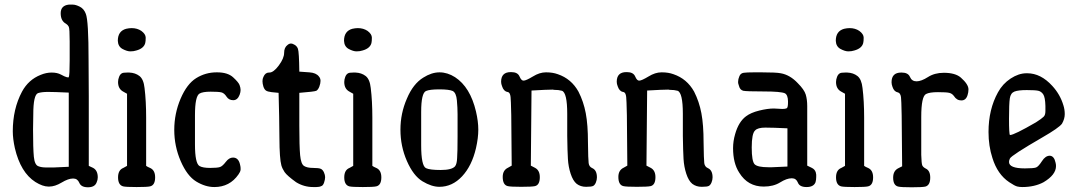

<svg xmlns="http://www.w3.org/2000/svg" viewBox="-20 -793 4590 814"><path d="M271.5 -773.4Q271.5 -773.4 289.1 -773.4Q300.8 -773.4 318.4 -764.6Q335.9 -755.9 343.8 -734.4Q355.5 -706.1 355.5 -538.1Q356.4 -477.5 356.4 -383.8V-89.8Q361.3 -87.9 375 -81.1Q394.5 -70.3 394.5 -41Q394.5 -30.3 389.6 -19.5Q381.8 1 353 1Q324.2 1 316.4 -17.6Q308.6 -36.1 291 -36.1Q290 -36.1 289.1 -36.1Q269.5 -36.1 241.2 -19Q212.9 -2 188.5 -2Q187.5 -2 185.5 -2Q161.1 -2 129.9 -21.5Q67.4 -61.5 43 -165Q34.2 -205.1 34.2 -236.3Q34.2 -331.1 73.2 -404.3Q100.6 -455.1 152.3 -475.6Q175.8 -485.4 199.2 -485.4Q222.7 -485.4 238.8 -476.6Q254.9 -467.8 262.7 -465.8Q270.5 -463.9 271.5 -465.8Q275.4 -473.6 275.4 -537.1V-617.2Q275.4 -671.9 271.5 -679.7Q267.6 -687.5 259.8 -692.4Q237.3 -704.1 237.3 -736.8Q237.3 -769.5 271.5 -773.4ZM271.5 -85.9V-400.4Q210 -403.3 183.6 -403.3Q157.2 -403.3 141.6 -398.4Q121.1 -391.6 121.1 -307.6Q120.1 -281.2 120.1 -244.1Q120.1 -164.1 123.5 -128.4Q127 -92.8 143.6 -87.9Q156.2 -83 175.8 -83H208Q228.5 -84 271.5 -85.9Z M502 -2.9Q480.5 -8.8 480.5 -41Q480.5 -72.3 502.9 -81.1Q507.8 -84 518.6 -89.8V-395.5Q512.7 -398.4 502.9 -404.3Q480.5 -416 480.5 -445.3Q480.5 -456.1 484.9 -467.3Q489.3 -478.5 497.1 -482.4Q502 -485.4 518.6 -485.4Q522.5 -485.4 528.3 -485.4Q553.7 -484.4 571.3 -470.7Q588.9 -457 592.8 -419.9Q599.6 -365.2 599.6 -293.9Q599.6 -285.2 599.6 -276.4V-89.8Q604.5 -85.9 618.2 -80.1Q637.7 -70.3 637.7 -41Q637.7 -7.8 616.2 -2.9Q604.5 0 559.1 0Q513.7 0 502 -2.9ZM558.6 -579.1Q546.9 -575.2 532.7 -575.2Q518.6 -575.2 499.5 -585.4Q480.5 -595.7 479.5 -620.1Q479.5 -661.1 514.6 -670.9Q527.3 -673.8 538.1 -673.8Q561.5 -673.8 579.1 -662.1Q597.7 -648.4 597.7 -633.3Q597.7 -618.2 595.7 -610.4Q589.8 -587.9 558.6 -579.1Z M888.7 0Q850.6 0 812 -23.4Q773.4 -46.9 746.1 -109.9Q718.8 -172.9 718.8 -242.2Q718.8 -311.5 745.6 -374.5Q772.5 -437.5 812 -461.9Q851.6 -486.3 898.4 -486.3Q899.4 -486.3 900.4 -486.3Q945.3 -486.3 968.3 -465.3Q991.2 -444.3 995.6 -432.6Q1000 -420.9 1000 -411.6Q1000 -402.3 996.1 -391.6Q987.3 -368.2 968.8 -368.2Q950.2 -368.2 940.4 -383.3Q930.7 -398.4 918.5 -401.4Q906.2 -404.3 873 -404.3Q839.8 -404.3 826.2 -396.5Q806.6 -385.7 806.6 -304.7V-180.7Q806.6 -99.6 826.2 -88.9Q839.8 -81.1 871.1 -81.1Q902.3 -81.1 913.1 -85Q923.8 -88.9 937.5 -106.9Q951.2 -125 967.8 -125Q990.2 -125 997.1 -97.7Q1000 -85.9 1000 -81.1V-73.2Q999 -64.5 991.2 -53.7Q954.1 0 888.7 0Z M1307.6 0Q1268.6 0 1235.4 -20.5Q1197.3 -47.9 1186.5 -63.5Q1176.8 -78.1 1172.9 -91.8Q1165 -120.1 1164.6 -208.5Q1164.1 -296.9 1161.1 -399.4L1131.8 -402.3Q1114.3 -404.3 1107.4 -409.2Q1100.6 -414.1 1096.7 -425.8Q1092.8 -438.5 1092.8 -448.7Q1092.8 -459 1096.7 -466.8Q1104.5 -485.4 1120.1 -485.4Q1121.1 -485.4 1122.1 -485.4Q1139.6 -485.4 1162.1 -515.6Q1184.6 -545.9 1184.6 -569.3Q1184.6 -591.8 1199.2 -602.5Q1206.1 -608.4 1213.4 -608.4Q1220.7 -608.4 1230 -602.5Q1239.3 -596.7 1243.2 -585.9Q1248 -572.3 1249 -489.3Q1262.7 -488.3 1291.5 -486.3Q1320.3 -484.4 1332 -468.8Q1338.9 -460.9 1338.9 -450.2Q1338.9 -439.5 1334 -426.3Q1329.1 -413.1 1321.3 -408.2Q1312.5 -404.3 1249 -399.4V-259.8Q1249 -172.9 1252.4 -135.3Q1255.9 -97.7 1269 -89.4Q1282.2 -81.1 1307.1 -81.1Q1332 -81.1 1340.3 -77.1Q1348.6 -73.2 1353.5 -62Q1358.4 -50.8 1358.4 -42Q1358.4 -32.2 1354 -19Q1349.6 -5.9 1341.8 -3.9Q1334 0 1321.3 0Z M1460.9 -2.9Q1439.5 -8.8 1439.5 -41Q1439.5 -72.3 1461.9 -81.1Q1466.8 -84 1477.5 -89.8V-395.5Q1471.7 -398.4 1461.9 -404.3Q1439.5 -416 1439.5 -445.3Q1439.5 -456.1 1443.8 -467.3Q1448.2 -478.5 1456.1 -482.4Q1460.9 -485.4 1477.5 -485.4Q1481.4 -485.4 1487.3 -485.4Q1512.7 -484.4 1530.3 -470.7Q1547.9 -457 1551.8 -419.9Q1558.6 -365.2 1558.6 -293.9Q1558.6 -285.2 1558.6 -276.4V-89.8Q1563.5 -85.9 1577.1 -80.1Q1596.7 -70.3 1596.7 -41Q1596.7 -7.8 1575.2 -2.9Q1563.5 0 1518.1 0Q1472.7 0 1460.9 -2.9ZM1517.6 -579.1Q1505.9 -575.2 1491.7 -575.2Q1477.5 -575.2 1458.5 -585.4Q1439.5 -595.7 1438.5 -620.1Q1438.5 -661.1 1473.6 -670.9Q1486.3 -673.8 1497.1 -673.8Q1520.5 -673.8 1538.1 -662.1Q1556.6 -648.4 1556.6 -633.3Q1556.6 -618.2 1554.7 -610.4Q1548.8 -587.9 1517.6 -579.1Z M1842.8 -1Q1809.6 -1 1771 -24.4Q1732.4 -47.9 1705.1 -110.4Q1677.7 -172.9 1677.7 -243.2Q1677.7 -312.5 1705.1 -375Q1731.4 -437.5 1774.4 -463.9Q1809.6 -486.3 1843.3 -486.3Q1877 -486.3 1909.2 -465.8Q1973.6 -423.8 1998 -320.3Q2007.8 -278.3 2007.8 -243.2Q2007.8 -208 1998 -165Q1980.5 -89.8 1939 -45.4Q1897.5 -1 1842.8 -1ZM1765.6 -177.7Q1765.6 -89.8 1786.1 -80.1Q1801.8 -72.3 1848.6 -72.3Q1895.5 -72.3 1909.2 -87.9Q1917 -97.7 1918 -123Q1919.9 -148.4 1919.9 -214.8Q1919.9 -214.8 1919.9 -308.6Q1919.9 -335.9 1917 -367.7Q1914.1 -399.4 1899.4 -407.2Q1883.8 -414.1 1842.8 -414.1Q1801.8 -414.1 1786.1 -407.2Q1765.6 -398.4 1765.6 -318.4Q1765.6 -314.5 1765.6 -310.5Z M2233.4 -409.2Q2233.4 -407.2 2230.5 -90.8Q2235.4 -87.9 2249 -81.1Q2268.6 -70.3 2268.6 -42Q2268.6 -8.8 2248 -3.9Q2235.4 -1 2189.9 -1Q2144.5 -1 2132.8 -3.9Q2111.3 -8.8 2111.3 -43Q2111.3 -71.3 2133.8 -82Q2139.6 -85 2149.4 -90.8L2147.5 -304.7Q2146.5 -329.1 2146 -357.9Q2145.5 -386.7 2141.6 -394.5Q2138.7 -402.3 2130.9 -403.3Q2115.2 -406.2 2108.4 -427.7Q2104.5 -437.5 2104.5 -446.3Q2104.5 -487.3 2145.5 -487.3Q2146.5 -487.3 2147.5 -487.3Q2174.8 -487.3 2182.6 -468.8Q2190.4 -450.2 2200.2 -451.2Q2210 -451.2 2239.3 -468.8Q2267.6 -486.3 2293.9 -486.3Q2293.9 -486.3 2295.9 -486.3Q2323.2 -486.3 2344.7 -478.5Q2402.3 -459 2432.6 -404.3Q2454.1 -362.3 2463.4 -313Q2472.7 -263.7 2472.7 -189.5Q2473.6 -115.2 2475.6 -101.6Q2477.5 -85.9 2491.2 -80.1Q2510.7 -71.3 2510.7 -41Q2510.7 -30.3 2506.3 -19.5Q2502 -8.8 2495.1 -4.9Q2488.3 -1 2464.8 -1Q2441.4 -1 2424.8 -13.7Q2409.2 -26.4 2399.4 -56.2Q2389.6 -85.9 2387.7 -119.1Q2385.7 -150.4 2384.8 -216.8V-310.5Q2384.8 -400.4 2362.3 -408.2Q2348.6 -412.1 2329.1 -412.1Q2327.1 -412.1 2323.2 -413.1Q2299.8 -413.1 2233.4 -409.2Z M2723.6 -409.2Q2723.6 -407.2 2720.7 -90.8Q2725.6 -87.9 2739.3 -81.1Q2758.8 -70.3 2758.8 -42Q2758.8 -8.8 2738.3 -3.9Q2725.6 -1 2680.2 -1Q2634.8 -1 2623 -3.9Q2601.6 -8.8 2601.6 -43Q2601.6 -71.3 2624 -82Q2629.9 -85 2639.6 -90.8L2637.7 -304.7Q2636.7 -329.1 2636.2 -357.9Q2635.7 -386.7 2631.8 -394.5Q2628.9 -402.3 2621.1 -403.3Q2605.5 -406.2 2598.6 -427.7Q2594.7 -437.5 2594.7 -446.3Q2594.7 -487.3 2635.7 -487.3Q2636.7 -487.3 2637.7 -487.3Q2665 -487.3 2672.9 -468.8Q2680.7 -450.2 2690.4 -451.2Q2700.2 -451.2 2729.5 -468.8Q2757.8 -486.3 2784.2 -486.3Q2784.2 -486.3 2786.1 -486.3Q2813.5 -486.3 2835 -478.5Q2892.6 -459 2922.9 -404.3Q2944.3 -362.3 2953.6 -313Q2962.9 -263.7 2962.9 -189.5Q2963.9 -115.2 2965.8 -101.6Q2967.8 -85.9 2981.4 -80.1Q3001 -71.3 3001 -41Q3001 -30.3 2996.6 -19.5Q2992.2 -8.8 2985.4 -4.9Q2978.5 -1 2955.1 -1Q2931.6 -1 2915 -13.7Q2899.4 -26.4 2889.6 -56.2Q2879.9 -85.9 2877.9 -119.1Q2876 -150.4 2875 -216.8V-310.5Q2875 -400.4 2852.5 -408.2Q2838.9 -412.1 2819.3 -412.1Q2817.4 -412.1 2813.5 -413.1Q2790 -413.1 2723.6 -409.2Z M3260.7 -333 3296.9 -331.1Q3309.6 -331.1 3315.4 -334Q3321.3 -336.9 3320.8 -363.8Q3320.3 -390.6 3307.6 -397.5Q3290 -405.3 3217.3 -405.3Q3144.5 -405.3 3130.9 -408.2Q3117.2 -412.1 3113.3 -427.7Q3108.4 -439.5 3109.4 -448.2Q3109.4 -457 3114.3 -468.8Q3119.1 -482.4 3132.8 -484.4Q3145.5 -486.3 3176.8 -486.3H3209Q3270.5 -486.3 3290 -482.4Q3329.1 -475.6 3362.3 -440.4Q3389.6 -413.1 3396 -392.1Q3402.3 -371.1 3402.3 -342.8V-90.8Q3408.2 -87.9 3421.4 -81.5Q3434.6 -75.2 3438.5 -62.5Q3441.4 -52.7 3440.4 -42Q3440.4 -31.2 3437.5 -20.5Q3429.7 0 3399.4 0Q3370.1 0 3362.8 -18.6Q3355.5 -37.1 3337.9 -37.1Q3336.9 -37.1 3335.9 -37.1Q3315.4 -37.1 3287.1 -19.5Q3258.8 -2 3217.8 -2Q3150.4 -2 3114.3 -60.5Q3087.9 -100.6 3087.9 -165Q3087.9 -194.3 3096.7 -224.6Q3111.3 -276.4 3142.6 -299.8Q3163.1 -315.4 3198.7 -324.2Q3234.4 -333 3260.7 -333ZM3318.4 -249Q3256.8 -252 3224.6 -252Q3192.4 -252 3181.6 -240.2Q3167 -227.5 3167 -168Q3167 -108.4 3179.7 -96.2Q3192.4 -84 3237.3 -84H3253.9L3318.4 -86.9Z M3545.9 -2.9Q3524.4 -8.8 3524.4 -41Q3524.4 -72.3 3546.9 -81.1Q3551.8 -84 3562.5 -89.8V-395.5Q3556.6 -398.4 3546.9 -404.3Q3524.4 -416 3524.4 -445.3Q3524.4 -456.1 3528.8 -467.3Q3533.2 -478.5 3541 -482.4Q3545.9 -485.4 3562.5 -485.4Q3566.4 -485.4 3572.3 -485.4Q3597.7 -484.4 3615.2 -470.7Q3632.8 -457 3636.7 -419.9Q3643.6 -365.2 3643.6 -293.9Q3643.6 -285.2 3643.6 -276.4V-89.8Q3648.4 -85.9 3662.1 -80.1Q3681.6 -70.3 3681.6 -41Q3681.6 -7.8 3660.2 -2.9Q3648.4 0 3603 0Q3557.6 0 3545.9 -2.9ZM3602.5 -579.1Q3590.8 -575.2 3576.7 -575.2Q3562.5 -575.2 3543.5 -585.4Q3524.4 -595.7 3523.4 -620.1Q3523.4 -661.1 3558.6 -670.9Q3571.3 -673.8 3582 -673.8Q3605.5 -673.8 3623 -662.1Q3641.6 -648.4 3641.6 -633.3Q3641.6 -618.2 3639.6 -610.4Q3633.8 -587.9 3602.5 -579.1Z M3759.8 -444.3Q3759.8 -485.4 3800.8 -485.4Q3801.8 -485.4 3802.7 -485.4Q3830.1 -485.4 3837.9 -466.8Q3845.7 -448.2 3865.7 -448.2Q3885.7 -448.2 3914.1 -466.3Q3942.4 -484.4 3981.4 -484.4Q4030.3 -484.4 4053.7 -463.9Q4085.9 -435.5 4085.9 -414.1Q4085.9 -401.4 4082 -389.6Q4075.2 -367.2 4055.7 -367.2Q4036.1 -367.2 4024.4 -385.7Q4016.6 -396.5 4004.4 -399.4Q3992.2 -402.3 3956.5 -402.3Q3920.9 -402.3 3906.2 -394.5Q3885.7 -384.8 3885.7 -296.9V-136.7Q3886.7 -99.6 3890.1 -91.8Q3893.6 -84 3905.3 -78.1Q3923.8 -69.3 3923.8 -40Q3923.8 -7.8 3903.3 -2Q3890.6 1 3845.2 1Q3799.8 1 3788.1 -2Q3766.6 -6.8 3766.6 -40Q3766.6 -69.3 3789.1 -80.1L3804.7 -87.9L3802.7 -303.7Q3801.8 -328.1 3801.3 -356.9Q3800.8 -385.7 3796.9 -391.6Q3793.9 -399.4 3786.1 -401.4Q3770.5 -404.3 3763.7 -424.8Q3759.8 -435.5 3759.8 -444.3Z M4257.8 -106.4Q4257.8 -79.1 4325.2 -79.1Q4362.3 -79.1 4372.6 -83Q4382.8 -86.9 4397.5 -109.9Q4412.1 -132.8 4430.7 -132.8Q4449.2 -131.8 4455.1 -103.5Q4457 -96.7 4457 -88.9Q4457 -51.8 4404.3 -20.5Q4366.2 0 4313.5 0Q4302.7 0 4292.5 -2.4Q4282.2 -4.9 4258.8 -20.5Q4209 -53.7 4187.5 -123Q4170.9 -173.8 4170.9 -233.4Q4170.9 -329.1 4210.9 -401.4Q4230.5 -437.5 4264.6 -460Q4298.8 -482.4 4332 -482.4H4335Q4392.6 -482.4 4441.4 -428.7Q4474.6 -392.6 4488.3 -346.7Q4494.1 -329.1 4494.1 -309.1Q4494.1 -289.1 4482.4 -268.6Q4469.7 -251 4398.4 -210Q4268.6 -134.8 4261.7 -121.1Q4257.8 -113.3 4257.8 -106.4ZM4381.8 -408.2Q4369.1 -411.1 4333 -411.1Q4296.9 -411.1 4280.8 -404.8Q4264.6 -398.4 4261.2 -376Q4257.8 -353.5 4257.8 -289.1Q4257.8 -224.6 4261.7 -220.7H4262.7Q4279.3 -220.7 4372.1 -274.4Q4396.5 -290 4404.3 -297.9Q4412.1 -304.7 4412.1 -322.3V-343.8Q4411.1 -380.9 4402.8 -393.1Q4394.5 -405.3 4381.8 -408.2Z"/></svg>

Font: Semi-Sweet
Style: Book
Weight: 400
Designer: Walter E Stewart
Version: 0.5